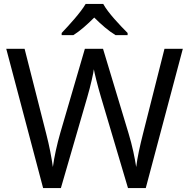

<svg xmlns="http://www.w3.org/2000/svg" viewBox="-20 -964 970 984"><path d="M509 -944H419C393 -899 333 -834 296 -795V-784H356C391 -806 427 -838 463 -874C499 -838 537 -805 572 -784H634V-795C596 -833 533 -899 509 -944ZM917 -714H823L713 -279C697 -216 684 -157 678 -108C671 -154 658 -218 639 -280L508 -714H415L289 -283C272 -224 258 -160 251 -108C244 -158 233 -216 217 -278L106 -714H12L201 0H292L427 -465C445 -526 459 -591 461 -609C464 -591 480 -525 497 -468L636 0H727Z"/></svg>

Font: Noto Sans Hebrew Droid
Style: Bold
Weight: 700
Designer: Monotype Design Team
Foundry: Monotype Imaging Inc.
Version: Version 1.100